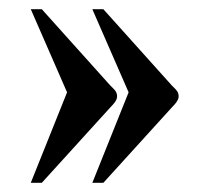

<svg xmlns="http://www.w3.org/2000/svg" viewBox="-20 -477 442 418"><path d="M126 -276 47 -457H71L220 -291L227 -284Q230 -281 232 -278Q236 -271 234.5 -263.5Q233 -256 220 -243L71 -79H47ZM260 -276 181 -457H205L354 -291L361 -284Q364 -281 366 -278Q370 -271 368.5 -263.5Q367 -256 354 -243L205 -79H181Z"/></svg>

Font: Fette UNZ Fraktur
Style: Regular
Weight: 900
Foundry: UNZ1 Extensions by Catfonts.de
Version: Version 0.000 2012 initial release